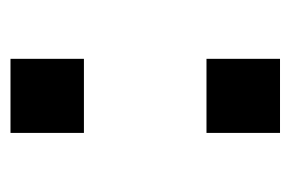

<svg xmlns="http://www.w3.org/2000/svg" viewBox="-116 -450 566 375"><g transform="rotate(90 167.5 -263.0)"><path d="M95.4 -382.8V-526.4H240.1V-382.8ZM95.4 0V-143.4H240.1V0Z"/></g></svg>

Font: Archivo Variable SemiBold
Style: Regular
Weight: 600
Designer: Hector Gatti
Foundry: Omnibus-Type
Version: Version 2.001